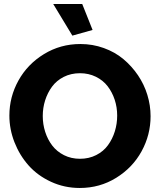

<svg xmlns="http://www.w3.org/2000/svg" viewBox="-20 -934 800 960"><path d="M246.1 -914.1H391.1L442.9 -784.2L341.8 -755.9ZM26.9 -356Q26.9 -449.7 72.3 -531.5Q117.7 -613.3 200 -663.6Q282.2 -713.9 381.8 -713.9Q443.4 -713.9 499 -693.8Q554.7 -673.8 596.7 -638.7Q638.7 -603.5 669.7 -557.9Q700.7 -512.2 716.8 -459.5Q732.9 -406.7 732.9 -353Q732.9 -259.8 688 -177.7Q643.1 -95.7 561 -44.9Q479 5.9 378.9 5.9Q302.2 5.9 235.4 -24.9Q168.5 -55.7 123.3 -106.4Q78.1 -157.2 52.5 -222.4Q26.9 -287.6 26.9 -356ZM379.9 -140.1Q424.8 -140.1 461.2 -158.7Q497.6 -177.2 520 -208.3Q542.5 -239.3 554.2 -277.3Q565.9 -315.4 565.9 -356Q565.9 -397.5 553.5 -435.3Q541 -473.1 518.1 -502.9Q495.1 -532.7 459.2 -550.3Q423.3 -567.9 379.9 -567.9Q335 -567.9 298.8 -549.6Q262.7 -531.2 240.2 -500.7Q217.8 -470.2 205.8 -432.6Q193.8 -395 193.8 -354Q193.8 -312.5 206.1 -274.4Q218.3 -236.3 241.2 -206.3Q264.2 -176.3 300 -158.2Q335.9 -140.1 379.9 -140.1Z"/></svg>

Font: Rawline ExtraBold
Style: Regular
Weight: 800
Designer: Matt McInerney, Pablo Impallari, Rodrigo Fuenzalida
Foundry: Matt McInerney, Pablo Impallari, Rodrigo Fuenzalida
Version: Version 4.020;PS 004.020;hotconv 1.0.88;makeotf.lib2.5.64775